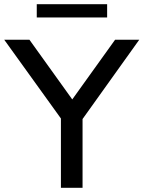

<svg xmlns="http://www.w3.org/2000/svg" viewBox="-39 -894 683 914"><path d="M251 0V-364L274 -298L-19 -705H101L317 -404H293L509 -705H624L333 -298L354 -364V0ZM136 -811V-874H471V-811Z"/></svg>

Font: Nunito Sans 12pt ExtraLight 12pt SemiBold
Style: Regular
Weight: 600
Version: Version 3.101;gftools[0.9.27]